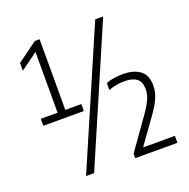

<svg xmlns="http://www.w3.org/2000/svg" viewBox="-150 -955 1150 1167"><g transform="rotate(-20 425.0 -371.0)"><path d="M70.5 -308V-353H179V-746L68 -665V-715L198 -810H229V-353H332.5V-308ZM210 68 588 -808H639.5L262 68ZM528 68V39L666 -155.5Q700.5 -204 716 -237.8Q731.5 -271.5 731.5 -303.5Q731.5 -352 704.5 -373Q677.5 -394 625.5 -394Q569 -394 522 -374.5V-419.5Q543 -429 571.5 -433.5Q600 -438 630.5 -438Q701.5 -438 742.2 -407.2Q783 -376.5 782.5 -307Q782 -268 765 -229Q748 -190 708.5 -135L595 23H801V68Z"/></g></svg>

Font: Encode Sans SmCnd Lt
Style: Regular
Weight: 300
Width: 4
Designer: Multiple Designers
Foundry: Impallari Type
Version: Version 3.002; ttfautohint (v1.8.3) -l 8 -r 50 -G 200 -x 14 